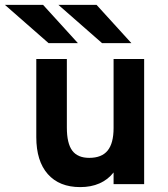

<svg xmlns="http://www.w3.org/2000/svg" viewBox="-75 -752 687 784"><path d="M252.6 12Q167.1 12 120.2 -41.1Q73.2 -94.3 73.2 -192V-511H198V-231.2Q198 -166.5 220.1 -136.9Q242.1 -107.4 289.4 -107.4Q340.4 -107.4 364.6 -137.3Q388.8 -167.2 388.8 -229.2V-511H513.6V0H388.8V-47.8Q365.5 -18.1 331.1 -3.1Q296.8 12 252.6 12ZM123.2 -576 -54.8 -732H101L243 -576ZM341.6 -576 163.6 -732H319.4L461.4 -576Z"/></svg>

Font: Overpass
Style: Regular
Weight: 400
Designer: Delve Withrington, Dave Bailey, Thomas Jockin
Foundry: Delve Fonts LLC
Version: Version 4.000